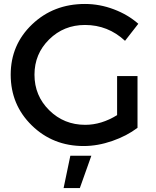

<svg xmlns="http://www.w3.org/2000/svg" viewBox="-20 -728 789 969"><path d="M571 -147V-344H674V-83Q620 -42 546.5 -16.5Q473 9 402 9Q247 9 140.5 -95Q34 -199 34 -351Q34 -502 142 -605Q250 -708 409 -708Q483 -708 554.5 -681Q626 -654 678 -608L611 -522Q525 -602 409 -602Q302 -602 228 -529Q154 -456 154 -351Q154 -245 228.5 -171.5Q303 -98 410 -98Q492 -98 571 -147ZM301 221 335 58H441L383 221Z"/></svg>

Font: Montserrat-Arabic
Style: Regular
Weight: 400
Designer: Mohamed Gaber
Foundry: Kief Type Foundry
Version: Version 5.008;PS 005.008;hotconv 1.0.88;makeotf.lib2.5.64775